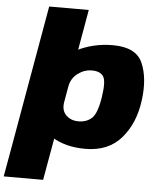

<svg xmlns="http://www.w3.org/2000/svg" viewBox="-111 -839 903 1092"><g transform="rotate(5 340.5 -292.5)"><path d="M-48.5 200H176.5L291 -446.5H66.5ZM-13 0H193L227.5 -81L351 -785H125ZM400 3.5Q532.5 3.5 606.5 -83.5Q680.5 -170.5 696.5 -303Q712.5 -427 675.5 -512.2Q638.5 -597.5 506 -597.5Q391.5 -597.5 296 -547.8Q200.5 -498 188.5 -432L273.5 -342.5Q282 -389 319 -416.5Q356 -444 399 -444Q446.5 -444 464.5 -416.8Q482.5 -389.5 468.5 -299.5Q454 -204.5 424.2 -176.8Q394.5 -149 347 -149Q304 -149 276.5 -176.2Q249 -203.5 257.5 -252L141 -161Q129.5 -95 207.5 -45.8Q285.5 3.5 400 3.5Z"/></g></svg>

Font: Anybody Black
Style: Italic
Weight: 900
Italic angle: -10°
Designer: Tyler Finck
Foundry: Etcetera Type Company
Version: Version 1.113;gftools[0.9.25]